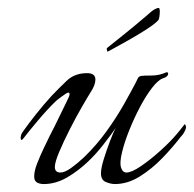

<svg xmlns="http://www.w3.org/2000/svg" viewBox="-20 -460 488 483"><path d="M90 3Q80 3 73 -1Q66 -5 66 -16Q66 -30 73.5 -49Q81 -68 90 -87Q99 -106 105 -118Q117 -141 128 -164Q139 -187 147 -203Q155 -218 155 -223Q155 -231 143.5 -223Q132 -215 122 -207Q100 -186 76 -157.5Q52 -129 39 -112Q36 -108 34 -108Q32 -108 32 -113Q32 -121 37 -128Q51 -148 70 -172Q89 -196 109 -218Q128 -238 148 -257Q168 -276 199 -276Q220 -276 220 -260Q220 -246 208 -228Q201 -217 186 -191Q171 -165 155.5 -134.5Q140 -104 129 -78Q118 -52 118 -40Q118 -26 132 -26Q143 -26 159 -37.5Q175 -49 192 -65Q223 -95 248.5 -130.5Q274 -166 292.5 -199Q311 -232 322 -253Q324 -257 326.5 -262.5Q329 -268 335 -269Q341 -270 361 -270Q381 -270 398 -278H400Q403 -278 403 -275Q403 -267 390 -263Q378 -259 362.5 -239Q347 -219 332 -190.5Q317 -162 305 -132Q293 -102 287 -77Q281 -52 284 -40Q288 -26 298 -26Q311 -26 334.5 -42Q358 -58 383 -80.5Q408 -103 424 -122Q431 -130 437 -138Q443 -146 445 -148Q446 -147 447 -144.5Q448 -142 448 -140Q447 -133 443 -126.5Q439 -120 434 -115Q415 -90 388.5 -62.5Q362 -35 331.5 -16Q301 3 269 3Q259 3 246.5 -2Q234 -7 234 -24Q234 -37 241 -59.5Q248 -82 256.5 -104.5Q265 -127 271 -138Q258 -119 239.5 -95.5Q221 -72 202 -54Q177 -30 148.5 -13.5Q120 3 90 3ZM251 -330Q250 -330 249 -333.5Q248 -337 249 -339Q269 -355 294.5 -375.5Q320 -396 347 -419Q361 -432 368 -436Q375 -440 379 -440Q382 -440 382 -431Q382 -425 381 -418Q380 -411 378 -409Q370 -400 347.5 -385.5Q325 -371 298 -356Q271 -341 251 -330Z"/></svg>

Font: Italianno
Style: Regular
Weight: 400
Designer: Robert E. Leuschke
Foundry: Robert E. Leuschke
Version: Version 1.100; ttfautohint (v1.8.3)